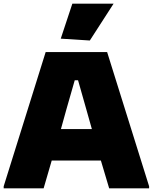

<svg xmlns="http://www.w3.org/2000/svg" viewBox="-25 -1023 830 1043"><path d="M-5 -11 223 -740H557L785 -11V0H568L523 -151H256L212 0H-5ZM474 -322 443 -432 399 -587H381L336 -430L306 -322ZM305 -813 368 -1003H592L463 -803Z"/></svg>

Font: Encode Sans Normal
Style: Black
Weight: 900
Designer: Pablo Impallari, Andres Torresi
Foundry: Pablo Impallari, Andres Torresi
Version: Version 1.000; ttfautohint (v1.00) -l 8 -r 50 -G 200 -x 14 -